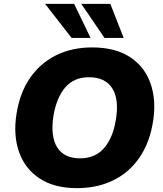

<svg xmlns="http://www.w3.org/2000/svg" viewBox="-20 -961 844 992"><path d="M65 -371Q82 -481 135 -558Q188 -635 270 -675.5Q352 -716 456 -716Q575 -716 651 -666.5Q727 -617 757.5 -530.5Q788 -444 771 -335Q754 -225 701 -147.5Q648 -70 565.5 -29.5Q483 11 378 11Q260 11 184.5 -39Q109 -89 78.5 -175.5Q48 -262 65 -371ZM256 -361Q240 -256 275.5 -199.5Q311 -143 394 -143Q473 -143 519 -197.5Q565 -252 579 -345Q596 -449 559.5 -505.5Q523 -562 440 -562Q361 -562 316 -508Q271 -454 256 -361ZM520 -765 400 -941H550L619 -765ZM350 -765 213 -941H363L448 -765Z"/></svg>

Font: Mulish Black
Style: Italic
Weight: 900
Italic angle: -9°
Designer: Vernon Adams
Foundry: Vernon Adams
Version: Version 3.603; ttfautohint (v1.8.3)